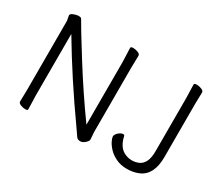

<svg xmlns="http://www.w3.org/2000/svg" viewBox="-128 -988 1459 1284"><g transform="rotate(30 601.5 -345.5)"><path d="M178 1Q178 11 160 11Q142 11 123 3.5Q104 -4 104 -17L106 -106V-641L99 -678Q99 -692 121.5 -700Q144 -708 154.5 -708Q165 -708 171 -707Q177 -706 182 -698Q207 -652 324.5 -464Q442 -276 566 -104V-589L562 -695Q562 -705 581 -705Q600 -705 618.5 -697.5Q637 -690 637 -677L635 -588V-87L639 -32Q639 -22 630 -12Q607 13 585.5 13Q564 13 554.5 -1Q545 -15 520 -51Q328 -321 175 -579V-105ZM1036 0Q996 17 947.5 17Q899 17 862 -1Q825 -19 802 -44Q779 -69 768.5 -91.5Q758 -114 758 -124.5Q758 -135 767 -146.5Q776 -158 788.5 -165.5Q801 -173 811 -173Q821 -173 823 -162Q839 -90 887 -64Q917 -49 946 -49Q975 -49 1000 -60Q1055 -85 1055 -180V-589L1052 -695Q1052 -705 1071 -705Q1090 -705 1109 -697.5Q1128 -690 1128 -677L1126 -588V-177Q1126 -38 1036 0Z"/></g></svg>

Font: LXGW WenKai TC
Style: Regular
Weight: 400
Designer: LXGW / Fontworks Inc.
Foundry: LXGW / Fontworks Inc.
Version: Version 1.330